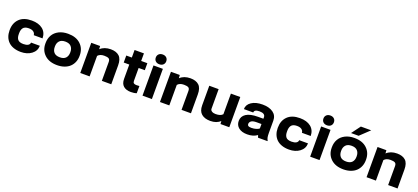

<svg xmlns="http://www.w3.org/2000/svg" viewBox="55 -1947 6876 3155"><g transform="rotate(20 3493.0 -370.0)"><path d="M329.6 -127Q380.9 -127 410.4 -144Q439.9 -161.1 441.9 -192.9H595.7Q593.8 -101.6 519.3 -45.9Q444.8 9.8 334 9.8Q261.7 9.8 205.3 -10.5Q148.9 -30.8 113.3 -66.9Q77.6 -103 59.3 -151.9Q41 -200.7 41 -259.3V-268.6Q41 -389.6 115.7 -463.9Q190.4 -538.1 331.5 -538.1Q452.1 -538.1 522.9 -481.7Q593.8 -425.3 595.7 -322.3H441.9Q439.9 -357.4 411.1 -379.4Q382.3 -401.4 327.6 -401.4Q291.5 -401.4 266.4 -391.1Q241.2 -380.9 228.3 -361.6Q215.3 -342.3 210 -320.1Q204.6 -297.9 204.6 -268.6V-259.3Q204.6 -228.5 209.7 -206.3Q214.8 -184.1 228 -165Q241.2 -146 266.6 -136.5Q292 -127 329.6 -127Z M668.5 -258.8V-269Q668.5 -346.7 703.1 -407.2Q737.8 -467.8 805.9 -502.9Q874 -538.1 966.8 -538.1Q1106.9 -538.1 1186.5 -463.1Q1266.1 -388.2 1266.1 -269V-258.8Q1266.1 -200.7 1246.1 -151.6Q1226.1 -102.5 1188.7 -66.7Q1151.4 -30.8 1094.5 -10.5Q1037.6 9.8 967.8 9.8Q828.6 9.8 748.5 -65.2Q668.5 -140.1 668.5 -258.8ZM832 -269V-258.8Q832 -198.7 865 -162.8Q897.9 -127 967.8 -127Q1036.6 -127 1069.6 -163.1Q1102.5 -199.2 1102.5 -258.8V-269Q1102.5 -327.6 1069.3 -364.5Q1036.1 -401.4 966.8 -401.4Q898.4 -401.4 865.2 -364.5Q832 -327.6 832 -269Z M1372.6 0V-528.3H1526.9L1531.2 -472.7Q1599.1 -538.1 1712.9 -538.1Q1809.6 -538.1 1862.1 -489.7Q1914.6 -441.4 1914.6 -329.6V0H1750V-330.1Q1750 -373 1725.8 -387.5Q1701.7 -401.9 1647.5 -401.9Q1572.8 -401.9 1536.1 -358.4V0Z M1984.9 -405.8V-528.3H2082V-660.6H2245.6V-528.3H2353.5V-405.8H2245.6V-180.7Q2245.6 -151.4 2261.2 -139.9Q2276.9 -128.4 2309.6 -128.4Q2344.7 -128.4 2358.9 -130.9L2358.4 -5.4Q2318.8 9.8 2258.3 9.8Q2175.8 9.8 2128.9 -31Q2082 -71.8 2082 -155.8V-405.8Z M2625 -528.3V0H2460.9V-528.3ZM2543 -749.5Q2585 -749.5 2609.9 -725.8Q2634.8 -702.1 2634.8 -664.1Q2634.8 -626 2609.9 -602.3Q2585 -578.6 2543 -578.6Q2501.5 -578.6 2476.6 -602.3Q2451.7 -626 2451.7 -664.1Q2451.7 -702.1 2476.6 -725.8Q2501.5 -749.5 2543 -749.5Z M2766.1 0V-528.3H2920.4L2924.8 -472.7Q2992.7 -538.1 3106.4 -538.1Q3203.1 -538.1 3255.6 -489.7Q3308.1 -441.4 3308.1 -329.6V0H3143.6V-330.1Q3143.6 -373 3119.4 -387.5Q3095.2 -401.9 3041 -401.9Q2966.3 -401.9 2929.7 -358.4V0Z M3436.5 -528.3H3600.1V-185.5Q3600.1 -158.7 3626.2 -142.6Q3652.3 -126.5 3691.4 -126.5Q3780.3 -126.5 3814.5 -168.5V-528.3H3978.5V0H3824.7L3820.8 -52.2Q3757.8 9.8 3647 9.8Q3548.3 9.8 3492.4 -38.1Q3436.5 -85.9 3436.5 -186.5Z M4293 9.8Q4198.2 9.8 4143.3 -33.7Q4088.4 -77.1 4088.4 -151.4Q4088.4 -231.9 4157.5 -277.3Q4226.6 -322.8 4364.7 -322.8H4457.5V-348.6Q4457.5 -415.5 4357.4 -415.5Q4265.6 -415.5 4265.6 -362.3H4102.1Q4102.1 -439.9 4175 -489Q4248 -538.1 4367.2 -538.1Q4482.9 -538.1 4552.2 -489Q4621.6 -439.9 4621.6 -347.7V-136.7Q4621.6 -84 4627.4 -56.9Q4633.3 -29.8 4646.5 -8.3V0H4481Q4472.2 -19 4467.3 -41.5Q4398.9 9.8 4293 9.8ZM4252 -156.7Q4252 -135.7 4266.8 -125Q4281.7 -114.3 4322.8 -114.3Q4366.7 -114.3 4404.3 -126Q4441.9 -137.7 4457.5 -153.3V-230.5H4373.5Q4306.6 -230.5 4279.3 -209.2Q4252 -188 4252 -156.7Z M5019 -127Q5070.3 -127 5099.9 -144Q5129.4 -161.1 5131.3 -192.9H5285.2Q5283.2 -101.6 5208.7 -45.9Q5134.3 9.8 5023.4 9.8Q4951.2 9.8 4894.8 -10.5Q4838.4 -30.8 4802.7 -66.9Q4767.1 -103 4748.8 -151.9Q4730.5 -200.7 4730.5 -259.3V-268.6Q4730.5 -389.6 4805.2 -463.9Q4879.9 -538.1 5021 -538.1Q5141.6 -538.1 5212.4 -481.7Q5283.2 -425.3 5285.2 -322.3H5131.3Q5129.4 -357.4 5100.6 -379.4Q5071.8 -401.4 5017.1 -401.4Q4981 -401.4 4955.8 -391.1Q4930.7 -380.9 4917.7 -361.6Q4904.8 -342.3 4899.4 -320.1Q4894 -297.9 4894 -268.6V-259.3Q4894 -228.5 4899.2 -206.3Q4904.3 -184.1 4917.5 -165Q4930.7 -146 4956.1 -136.5Q4981.4 -127 5019 -127Z M5556.6 -528.3V0H5392.6V-528.3ZM5474.6 -749.5Q5516.6 -749.5 5541.5 -725.8Q5566.4 -702.1 5566.4 -664.1Q5566.4 -626 5541.5 -602.3Q5516.6 -578.6 5474.6 -578.6Q5433.1 -578.6 5408.2 -602.3Q5383.3 -626 5383.3 -664.1Q5383.3 -702.1 5408.2 -725.8Q5433.1 -749.5 5474.6 -749.5Z M5674.8 -258.8V-269Q5674.8 -346.7 5709.5 -407.2Q5744.1 -467.8 5812.3 -502.9Q5880.4 -538.1 5973.1 -538.1Q6113.3 -538.1 6192.9 -463.1Q6272.5 -388.2 6272.5 -269V-258.8Q6272.5 -200.7 6252.4 -151.6Q6232.4 -102.5 6195.1 -66.7Q6157.7 -30.8 6100.8 -10.5Q6043.9 9.8 5974.1 9.8Q5835 9.8 5754.9 -65.2Q5674.8 -140.1 5674.8 -258.8ZM5838.4 -269V-258.8Q5838.4 -198.7 5871.3 -162.8Q5904.3 -127 5974.1 -127Q6043 -127 6075.9 -163.1Q6108.9 -199.2 6108.9 -258.8V-269Q6108.9 -327.6 6075.7 -364.5Q6042.5 -401.4 5973.1 -401.4Q5904.8 -401.4 5871.6 -364.5Q5838.4 -327.6 5838.4 -269ZM5891.1 -594.7 6006.3 -750H6187.5L6023.4 -594.7Z M6378.9 0V-528.3H6533.2L6537.6 -472.7Q6605.5 -538.1 6719.2 -538.1Q6815.9 -538.1 6868.4 -489.7Q6920.9 -441.4 6920.9 -329.6V0H6756.3V-330.1Q6756.3 -373 6732.2 -387.5Q6708 -401.9 6653.8 -401.9Q6579.1 -401.9 6542.5 -358.4V0Z"/></g></svg>

Font: Bert Sans Black
Style: Regular
Weight: 900
Designer: Christian Robertson, Adam Twardoch, & Cristiano Sobral
Foundry: Google
Version: Version 12.135;January 10, 2020;FontCreator 12.0.0.2547 64-b